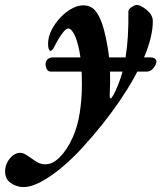

<svg xmlns="http://www.w3.org/2000/svg" viewBox="-132 -460 647 769"><path d="M72.6 -173.1Q60.6 -173.1 55.5 -182.8Q50.4 -192.6 50.4 -201.5Q50.4 -214.3 58.3 -222.2Q66.2 -230 78.5 -230H473.3Q482.4 -230 488.5 -225Q494.6 -219.9 494.6 -212.6Q494.6 -211.6 494.1 -210.7Q493.6 -209.8 493.6 -208Q490.3 -195.5 479.9 -184.3Q469.5 -173.1 453.6 -173.1ZM-37.9 289.2Q-65.2 289.2 -88.4 273.3Q-111.6 257.5 -111.6 225.9Q-111.6 207.8 -103.2 191Q-94.7 174.3 -80.8 163.2Q-66.9 152.1 -51.3 152.1Q-40.5 152.1 -28.6 159.2Q-16.6 166.4 -5.5 174.8Q6.4 183.3 19.5 190.6Q32.7 198 49.9 198Q80 198 109 167.9Q138.1 137.7 159.6 89.6Q178.5 47.5 187.2 -6.9Q196 -61.4 196 -122Q196 -205 186.3 -254Q176.6 -302.9 164.3 -324.4Q152.1 -346 142.1 -346Q133.7 -346 123 -333.2Q112.4 -320.5 102.9 -304.7Q93.4 -288.9 88.5 -278.5Q86.7 -274.3 81.1 -265.2Q75.5 -256.1 69.5 -256.1Q66.4 -256.1 63.4 -263.8Q60.5 -271.4 60.5 -284.1Q60.5 -312 74.1 -338.9Q87.7 -365.8 109 -388.8Q130.2 -411.7 154.8 -425.1Q179.3 -438.6 201.3 -438.6Q231 -438.6 248.3 -418.7Q265.6 -398.9 278.1 -361.9Q292.1 -318.9 302.3 -250.9Q312.5 -182.9 307.5 -82.9Q306.5 -64.9 311 -65.9Q315.5 -66.9 322.5 -79.9Q357.1 -146.2 370.5 -227.2Q383.9 -308.1 382.2 -414.7Q382.2 -422.9 395.1 -431.6Q407.9 -440.2 416 -440.2Q424.9 -440.2 439.9 -431.4Q454.8 -422.7 467.5 -408.2Q480.1 -393.6 480.1 -375.1Q480.1 -313.1 445 -230.3Q409.9 -147.5 346.6 -54.8Q283.2 38 199.3 130Q160.2 173 116.9 209.5Q73.5 246 33.4 267.6Q-6.6 289.2 -37.9 289.2Z"/></svg>

Font: EB Garamond
Style: Italic
Weight: 400
Italic angle: -17.2°
Designer: Georg Duffner and Octavio Pardo
Foundry: Georg Duffner
Version: Version 1.001